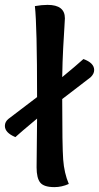

<svg xmlns="http://www.w3.org/2000/svg" viewBox="-79 -763 406 787"><path d="M116 -743Q187 -743 187 -688Q187 -681 185 -651.5Q183 -622 180 -566.5Q177 -511 176 -447Q232 -493 263 -521Q307 -505 307 -476Q307 -460 292 -446L176 -357Q176 -164 180 -109Q184 -54 203 -9Q174 4 144 4Q101 4 86 -14.5Q71 -33 71 -77Q71 -133 73 -277Q0 -216 -16 -201Q-59 -219 -59 -247Q-59 -264 -44 -276L73 -365Q73 -657 64 -738Q92 -743 116 -743Z"/></svg>

Font: Overlock
Style: Bold
Weight: 700
Designer: Dario Muhafara
Foundry: Dario Manuel Muhafara
Version: Version 1.001